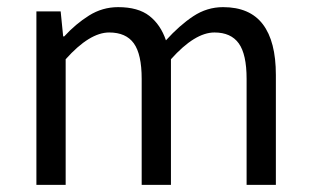

<svg xmlns="http://www.w3.org/2000/svg" viewBox="-20 -518 869 538"><path d="M82 0V-486H150L157 -416H160Q192 -451 229.5 -474.5Q267 -498 311 -498Q367 -498 398.5 -473.5Q430 -449 445 -405Q483 -447 521.5 -472.5Q560 -498 605 -498Q680 -498 716.5 -450Q753 -402 753 -308V0H671V-297Q671 -366 649 -396.5Q627 -427 581 -427Q526 -427 459 -352V0H377V-297Q377 -366 355 -396.5Q333 -427 286 -427Q231 -427 164 -352V0Z"/></svg>

Font: Source Sans Pro
Style: Regular
Weight: 400
Designer: Paul D. Hunt
Foundry: Adobe Systems Incorporated
Version: Version 2.021;PS 2.000;hotconv 1.0.86;makeotf.lib2.5.63406